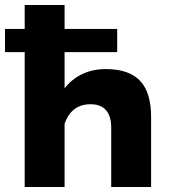

<svg xmlns="http://www.w3.org/2000/svg" viewBox="-36 -750 684 770"><path d="M63 0H223V-254C240 -303 274 -332 327 -332C381 -332 410 -301 410 -238V0H570V-280C570 -404 520 -473 387 -473C316 -473 260 -443 223 -396V-541H434V-634H223V-730H63V-634H-16V-541H63Z"/></svg>

Font: FIGSv2-sans-serif ExtraBold
Style: Regular
Weight: 800
Designer: Matt McInerney, Pablo Impallari, Rodrigo Fuenzalida,Mirko Velimirovic
Foundry: Matt McInerney, Pablo Impallari, Rodrigo Fuenzalida
Version: Version 4.021;hotconv 1.0.109;makeotfexe 2.5.65596